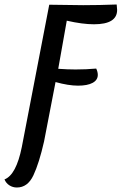

<svg xmlns="http://www.w3.org/2000/svg" viewBox="-58 -681 541 854"><path d="M39 -27 161 -660Q263 -658 312 -658Q383 -658 461 -661Q463 -643 463 -637Q463 -573 360 -573Q309 -573 239 -589L201 -375Q243 -372 278 -372Q326 -372 370 -376Q377 -361 377 -348Q377 -325 354 -312.5Q331 -300 289 -300Q247 -300 189 -316L138 -52Q116 45 90.5 99Q65 153 17 153Q-1 153 -16 143.5Q-31 134 -38 117Q14 97 39 -27Z"/></svg>

Font: Sansita Light Italic
Style: Regular
Weight: 300
Italic angle: -11°
Designer: Pablo Cosgaya
Foundry: Omnibus-Type
Version: Version 1.006